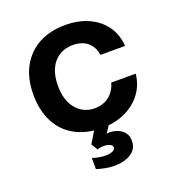

<svg xmlns="http://www.w3.org/2000/svg" viewBox="-141 -679 932 1014"><g transform="rotate(-20 325.0 -172.0)"><path d="M336 12Q249 12 185.5 -23Q122 -58 88.5 -123Q55 -188 55 -277Q55 -368 90.5 -433Q126 -498 189.5 -532Q253 -566 339 -566Q412 -566 469 -540Q526 -514 560 -466.5Q594 -419 598 -354H460Q452 -403 420.5 -428Q389 -453 339 -453Q296 -453 263 -432.5Q230 -412 211.5 -373Q193 -334 193 -277Q193 -193 233.5 -146Q274 -99 336 -99Q368 -99 394 -111Q420 -123 438 -145.5Q456 -168 463 -197H601Q594 -133 558 -86.5Q522 -40 465 -14Q408 12 336 12ZM329 222Q305 222 279.5 217Q254 212 231 205V142Q247 148 267 151.5Q287 155 306 155Q327 155 343 148.5Q359 142 359 129Q359 117 344.5 110.5Q330 104 311 104Q302 104 292.5 105.5Q283 107 275 110L253 74L314 -27L383 -4L348 49Q353 48 357 47.5Q361 47 365 47Q389 47 411 56Q433 65 447 83Q461 101 461 129Q461 161 443 181.5Q425 202 395 212Q365 222 329 222Z"/></g></svg>

Font: Azeret Mono Thin SemiBold
Style: Regular
Weight: 600
Version: Version 1.002